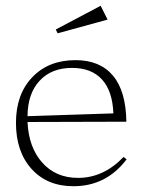

<svg xmlns="http://www.w3.org/2000/svg" viewBox="-20 -624 498 664"><path d="M372.1 -231.9Q369.1 -309.6 332.5 -349.4Q295.9 -389.2 229 -389.2Q158.2 -389.2 116.9 -344.7Q75.7 -300.3 75.2 -222.2ZM35.2 -199.2Q35.2 -297.9 91.6 -356.9Q147.9 -416 241.2 -416Q325.7 -416 370.6 -362.5Q415.5 -309.1 417 -203.1L75.2 -202.1Q79.1 -114.3 126.2 -61.5Q173.3 -8.8 250 -8.8Q337.9 -8.8 407.2 -81.1L418 -73.2Q347.7 20 233.9 20Q143.1 20 89.1 -39.8Q35.2 -99.6 35.2 -199.2ZM172.9 -522 328.1 -604 352.1 -556.2 179.2 -508.8Z"/></svg>

Font: Halibut Thin
Style: Regular
Weight: 250
Designer: Matteo Maggi
Foundry: Collletttivo
Version: Version 3.080 | FøM Fix